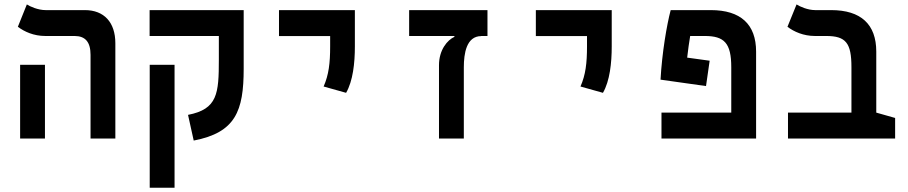

<svg xmlns="http://www.w3.org/2000/svg" viewBox="-20 -632 4142 876"><path d="M393.1 0H506.3V-434.6C506.3 -530.3 454.6 -585.9 367.2 -585.9H188C153.8 -585.9 117.2 -602.1 102.5 -611.8L61.5 -509.8C91.3 -487.3 134.3 -467.8 186.5 -467.8H320.3C369.1 -467.8 393.1 -440.4 393.1 -381.8ZM71.8 0H185.1V-336.4H71.8Z M1091.8 -585.9H662.6V-467.8H978.5V-360.8C978.5 -204.6 972.7 -134.3 837.9 -107.9L863.8 9.3C1054.7 -27.3 1091.8 -125.5 1091.8 -318.4ZM776.4 224.6V-336.4H663.1V224.6Z M1559.1 -208.5C1590.3 -262.7 1599.1 -344.2 1599.1 -419.9V-585.9H1252.9V-467.3H1486.3V-419.9C1486.3 -344.2 1480 -290.5 1456.5 -237.3Z M2204.1 -585.9H1846.7V-467.8H2053.2V-463.9C2021.5 -449.7 1982.9 -404.8 1982.9 -334.5V0H2096.2V-325.2C2096.2 -387.7 2107.9 -467.3 2175.8 -467.3L2173.8 -467.8H2204.1Z M2731 -208.5C2762.2 -262.7 2771 -344.2 2771 -419.9V-585.9H2424.8V-467.3H2658.2V-419.9C2658.2 -344.2 2651.9 -290.5 2628.4 -237.3Z M3217.8 -355 3115.2 -369.1C3119.6 -406.7 3124 -439 3128.9 -467.8H3195.3C3284.2 -467.8 3316.4 -436 3316.4 -325.2V-118.2H2998V0H3429.7V-396.5C3429.7 -521 3359.4 -585.9 3223.1 -585.9H3040C3022 -517.6 3000.5 -391.6 2993.7 -268.6L3201.2 -239.3Z M4064 -93.8 3978 -118.2V-396.5C3978 -521 3908.2 -585.9 3772 -585.9H3699.2C3665.5 -585.9 3628.9 -602.1 3614.3 -611.8L3572.8 -509.8C3602.5 -487.3 3646 -467.8 3698.2 -467.8H3749.5C3839.4 -467.8 3864.7 -436 3864.7 -325.2V-118.2H3575.2V0H4064Z"/></svg>

Font: Cascadia Mono SemiBold
Style: Regular
Weight: 600
Monospace: yes
Designer: Aaron Bell
Foundry: Saja Typeworks
Version: Version 2404.023